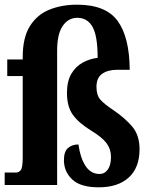

<svg xmlns="http://www.w3.org/2000/svg" viewBox="-21 -790 647 820"><path d="M401 10Q323 10 287.5 -23.5Q252 -57 252 -106Q252 -143 269.5 -158Q287 -173 314 -173Q322 -115 344.5 -81Q367 -47 404 -47Q426 -47 439.5 -66Q453 -85 453 -120Q453 -153 434 -178.5Q415 -204 367 -233Q315 -265 290 -300Q265 -335 265 -393Q265 -443 283.5 -474.5Q302 -506 332 -522.5Q362 -539 396 -543Q396 -637 374 -675.5Q352 -714 309 -714Q271 -714 247 -679.5Q223 -645 223 -573V0H-1V-53H46Q60 -53 68 -64Q76 -75 76 -118V-465H10V-536H76V-546Q76 -630 107 -679Q138 -728 190.5 -749Q243 -770 308 -770Q431 -770 481.5 -700.5Q532 -631 533 -492H480Q440 -492 415.5 -475Q391 -458 391 -419Q391 -383 408 -364Q425 -345 464 -319Q509 -289 542 -251.5Q575 -214 575 -153Q575 -74 529 -32Q483 10 401 10Z"/></svg>

Font: Noto Serif ExtraCondensed ExtraBold
Style: Regular
Weight: 800
Width: 2
Designer: Monotype Design Team
Foundry: Monotype Imaging Inc.
Version: Version 2.013; ttfautohint (v1.8.4.7-5d5b)